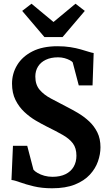

<svg xmlns="http://www.w3.org/2000/svg" viewBox="-20 -1000 577 1030"><path d="M259.5 10Q204.5 10 161 -0.5Q117.5 -11 87.5 -22Q57.5 -33 41.5 -34.5L49.5 -218H126L159.5 -89.5Q167 -80.5 182.2 -71.8Q197.5 -63 218 -57.2Q238.5 -51.5 261.5 -51.5Q302.5 -51.5 331.2 -65.5Q360 -79.5 375 -105.2Q390 -131 390 -164.5Q390 -205.5 371 -230.8Q352 -256 316.5 -276.2Q281 -296.5 231 -321Q204 -334.5 172 -353.2Q140 -372 111 -399Q82 -426 63.2 -463.5Q44.5 -501 44.5 -551.5Q44.5 -605.5 72.2 -651.2Q100 -697 154.2 -724.5Q208.5 -752 288.5 -752Q326.5 -752 357.8 -747Q389 -742 413.2 -735Q437.5 -728 454.8 -722.5Q472 -717 482.5 -715.5L476.5 -542H402.5L370 -665.5Q366 -671 354.2 -677.2Q342.5 -683.5 326.5 -688Q310.5 -692.5 291.5 -692.5Q253 -692.5 225.5 -679.2Q198 -666 183.8 -642.8Q169.5 -619.5 169.5 -589.5Q169.5 -545.5 192.8 -518.2Q216 -491 254.5 -470.8Q293 -450.5 339 -426.5Q368.5 -411.5 400 -392.8Q431.5 -374 458.5 -348.8Q485.5 -323.5 502.2 -289.8Q519 -256 519 -210Q519 -173 505.5 -134.2Q492 -95.5 461.8 -62.8Q431.5 -30 381.8 -10Q332 10 259.5 10ZM218.5 -801 99 -941.5 149 -980 267 -882 385 -980 435 -941.5 315.5 -801Z"/></svg>

Font: Merriweather 24pt SemiCondensed
Style: Bold
Weight: 700
Width: 4
Designer: Eben Sorkin
Foundry: Eben Sorkin
Version: Version 2.100